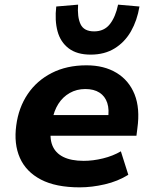

<svg xmlns="http://www.w3.org/2000/svg" viewBox="-20 -795 660 826"><path d="M323 11Q220 11 156 -22.5Q92 -56 65.5 -116Q39 -176 50 -256Q60 -332 99 -390Q138 -448 202.5 -481Q267 -514 352 -514Q428 -514 481.5 -481.5Q535 -449 559 -389Q583 -329 571 -243L567 -211H172L186 -300H459L444 -282Q451 -323 441.5 -352Q432 -381 408 -396.5Q384 -412 347 -412Q310 -412 280 -395Q250 -378 231 -348Q212 -318 205 -278L201 -253Q192 -203 205 -170Q218 -137 252 -120Q286 -103 340 -103Q380 -103 423 -113.5Q466 -124 500 -144L532 -43Q487 -15 431 -2Q375 11 323 11ZM370 -560Q311 -560 275.5 -587Q240 -614 227.5 -660.5Q215 -707 222 -767L316 -775Q312 -722 326.5 -691Q341 -660 385 -660Q428 -660 452.5 -691Q477 -722 488 -775L580 -767Q570 -707 543.5 -660.5Q517 -614 473.5 -587Q430 -560 370 -560Z"/></svg>

Font: Nunito Sans 7pt ExtraBold
Style: Italic
Weight: 800
Italic angle: -9°
Designer: Vernon Adams
Foundry: Vernon Adams
Version: Version 3.101;gftools[0.9.27]